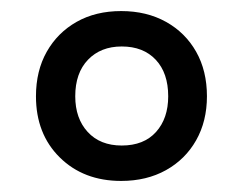

<svg xmlns="http://www.w3.org/2000/svg" viewBox="-20 -746 440 347"><path d="M199 -419Q131 -419 88 -461.5Q45 -504 45 -572Q45 -618 64.5 -652.5Q84 -687 118.5 -706.5Q153 -726 199 -726Q245 -726 280 -706.5Q315 -687 334.5 -652.5Q354 -618 354 -572Q354 -527 334.5 -492.5Q315 -458 280 -438.5Q245 -419 199 -419ZM200 -483Q240 -483 262 -507.5Q284 -532 284 -572Q284 -614 261.5 -638Q239 -662 200 -662Q162 -662 139 -638Q116 -614 116 -572Q116 -532 138.5 -507.5Q161 -483 200 -483Z"/></svg>

Font: Noto Rashi Hebrew Medium
Style: Regular
Weight: 500
Version: Version 1.006